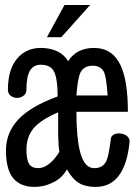

<svg xmlns="http://www.w3.org/2000/svg" viewBox="-20 -731 540 769"><path d="M212.9 -281.2Q212.9 -215.8 212.9 -189.5Q213.9 -147.5 217.8 -123Q198.2 -90.8 175.8 -74.2Q155.3 -57.6 132.8 -57.6Q107.4 -57.6 96.7 -74.2Q85.9 -91.8 85.9 -131.8Q85.9 -181.6 113.3 -215.8Q142.6 -251 212.9 -281.2ZM411.1 -348.6H286.1Q291 -418 302.7 -441.4Q316.4 -467.8 351.6 -467.8Q384.8 -467.8 397.5 -440.4Q406.2 -418.9 411.1 -348.6ZM11.7 -372.1Q11.7 -356.4 22.5 -347.7Q33.2 -338.9 48.8 -338.9Q63.5 -338.9 74.2 -347.7Q85.9 -356.4 85.9 -372.1Q85.9 -424.8 100.6 -449.2Q115.2 -471.7 142.6 -471.7Q179.7 -471.7 194.3 -448.2Q210.9 -419.9 210.9 -344.7Q103.5 -305.7 52.7 -252Q3.9 -199.2 3.9 -128.9Q3.9 -64.5 24.4 -29.3Q52.7 17.6 118.2 17.6Q154.3 17.6 185.5 2.9Q227.5 -14.6 248 -52.7Q270.5 -12.7 297.9 2.9Q322.3 17.6 363.3 17.6Q425.8 17.6 460 -33.2Q490.2 -77.1 499 -162.1Q500 -176.8 488.3 -186.5Q478.5 -194.3 462.9 -196.3Q447.3 -198.2 436.5 -192.4Q423.8 -185.5 423.8 -172.9L422.9 -167Q415 -105.5 406.2 -86.9Q392.6 -57.6 358.4 -57.6Q315.4 -56.6 298.8 -130.9Q286.1 -185.5 286.1 -283.2H492.2Q492.2 -407.2 462.9 -469.7Q429.7 -539.1 356.4 -539.1Q324.2 -539.1 296.9 -526.4Q268.6 -511.7 252.9 -485.4Q239.3 -510.7 210 -525.4Q179.7 -539.1 143.6 -539.1Q87.9 -539.1 52.7 -501Q11.7 -457 11.7 -372.1ZM340.8 -710.9H238.3L168 -582H225.6Z"/></svg>

Font: GungsuhChe
Style: Regular
Weight: 400
Monospace: yes
Version: Version 2.21